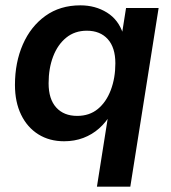

<svg xmlns="http://www.w3.org/2000/svg" viewBox="-20 -519 640 719"><path d="M343 180 386 -92H395Q377 -61 351 -38Q325 -15 292 -2.5Q259 10 220 10Q165 10 123.5 -16Q82 -42 59 -89.5Q36 -137 36 -201Q36 -285 65.5 -352.5Q95 -420 150 -459.5Q205 -499 281 -499Q337 -499 380.5 -472Q424 -445 441 -392L437 -394L452 -489H574L468 180ZM269 -85Q315 -85 346.5 -111Q378 -137 395 -182Q412 -227 412 -282Q412 -341 383.5 -372.5Q355 -404 305 -404Q260 -404 228 -378Q196 -352 179 -307.5Q162 -263 162 -207Q162 -148 190.5 -116.5Q219 -85 269 -85Z"/></svg>

Font: Nunito Sans 12pt ExtraLight
Style: Italic
Weight: 200
Italic angle: -9°
Designer: Vernon Adams
Foundry: Vernon Adams
Version: Version 3.101;gftools[0.9.27]